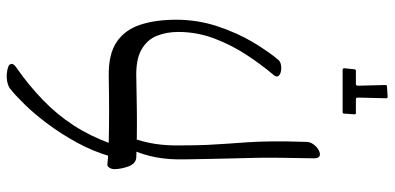

<svg xmlns="http://www.w3.org/2000/svg" viewBox="-310 -614 1131 550"><g transform="rotate(-90 255.0 -338.5)"><path d="M358 -105Q353 -100 343.5 -98.5Q334 -97 325 -99Q316 -101 312.5 -106.5Q309 -112 316 -120Q344 -153 372.5 -196Q401 -239 420 -289Q439 -339 439 -393Q439 -426 428 -454Q417 -482 388 -498.5Q359 -515 305 -513Q258 -512 216.5 -511.5Q175 -511 142 -511.5Q109 -512 82 -513Q71 -513 64 -519.5Q57 -526 53.5 -536Q50 -546 48 -556.5Q46 -567 46 -575Q46 -584 50 -590Q54 -596 58 -596Q85 -593 124 -592Q163 -591 211.5 -591Q260 -591 313 -592Q375 -593 410 -569.5Q445 -546 459.5 -502Q474 -458 474 -399Q474 -337 455 -280Q436 -223 409 -178Q382 -133 358 -105ZM88 13Q84 13 80.5 9.5Q77 6 77 -5Q78 -59 78.5 -97.5Q79 -136 78.5 -166Q78 -196 77 -225.5Q76 -255 75.5 -290.5Q75 -326 74 -376Q73 -420 80 -457Q87 -494 102 -527H136Q124 -495 118.5 -460Q113 -425 114 -385Q114 -340 115.5 -308.5Q117 -277 119 -250.5Q121 -224 123 -194Q125 -164 125.5 -124Q126 -84 124 -25Q124 -16 118 -7Q112 2 103.5 7.5Q95 13 88 13ZM119 -586 83 -589Q97 -637 121.5 -682Q146 -727 175 -766Q204 -805 231.5 -833Q259 -861 277 -875Q284 -880 295.5 -882.5Q307 -885 319 -884Q331 -883 339 -880Q347 -877 347.5 -870.5Q348 -864 336 -856Q286 -821 244 -780.5Q202 -740 171 -692Q140 -644 119 -586ZM253 207Q249 207 249 203L251 122Q251 116 246 116H207Q203 116 203 112L205 83Q205 78 209 78H330Q335 78 335 83L332 112Q332 116 327 116H290Q285 116 285 122L287 200Q287 205 283 205Z"/></g></svg>

Font: Noto Rashi Hebrew Light
Style: Regular
Weight: 300
Version: Version 1.006